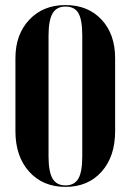

<svg xmlns="http://www.w3.org/2000/svg" viewBox="-20 -729 515 759"><path d="M41 -210V-499Q41 -592.8 95.7 -650.9Q150.4 -709 238.8 -709Q327.6 -709 381.3 -651.6Q435.1 -594.2 435.1 -499V-210Q435.1 -110.4 381.6 -50.3Q328.1 9.8 238.8 9.8Q149.4 9.8 95.2 -50.5Q41 -110.8 41 -210ZM171.9 -587.9V-110.8Q171.9 -50.3 187.7 -23.2Q203.6 3.9 238.8 3.9Q273.9 3.9 289.6 -22.7Q305.2 -49.3 305.2 -110.8V-587.9Q305.2 -650.9 290 -677Q274.9 -703.1 238.8 -703.1Q203.6 -703.1 187.7 -675.8Q171.9 -648.4 171.9 -587.9Z"/></svg>

Font: Moniqa Black Display
Style: Regular
Weight: 900
Designer: Rajesh Rajput
Foundry: Rajesh Rajput
Version: Version 1.000